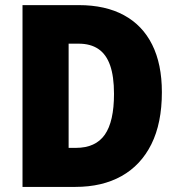

<svg xmlns="http://www.w3.org/2000/svg" viewBox="-20 -734 701 754"><path d="M615.7 -372.1Q615.7 -250.5 574.5 -167.7Q533.2 -85 457.3 -42.5Q381.3 0 275.9 0H68.4V-713.9H289.6Q394 -713.9 466.8 -674.3Q539.6 -634.8 577.6 -558.6Q615.7 -482.4 615.7 -372.1ZM427.7 -365.2Q427.7 -434.1 412.4 -477.5Q397 -521 366.2 -541.7Q335.4 -562.5 289.1 -562.5H249.5V-153.3H277.8Q355.5 -153.3 391.6 -205.1Q427.7 -256.8 427.7 -365.2Z"/></svg>

Font: Open Sans SemiCondensed ExtraBold
Style: Regular
Weight: 800
Width: 4
Designer: Monotype Design Team
Foundry: Monotype Imaging Inc.
Version: Version 3.000